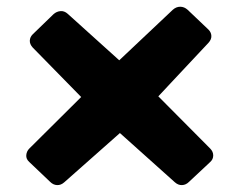

<svg xmlns="http://www.w3.org/2000/svg" viewBox="-20 -610 711 570"><path d="M541 -70Q532 -61 520.5 -60.5Q509 -60 499 -69L336 -215L171 -69Q161 -60 149.5 -60.5Q138 -61 129 -70L67 -129Q57 -138 58 -149.5Q59 -161 67 -169L221 -322L77 -469Q68 -479 68.5 -489.5Q69 -500 77 -508L139 -568Q148 -576 159.5 -577Q171 -578 181 -569L334 -431L493 -581Q503 -590 515 -590Q527 -590 537 -581L599 -522Q607 -514 607.5 -503.5Q608 -493 599 -483L450 -324L604 -169Q613 -160 613 -148.5Q613 -137 604 -129Z"/></svg>

Font: OpenDyslexic3
Style: Bold
Weight: 700
Designer: Abelardo Gonzalez
Version: Version 1.000;PS 001.001;hotconv 1.0.56